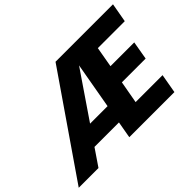

<svg xmlns="http://www.w3.org/2000/svg" viewBox="-171 -990 1278 1278"><g transform="rotate(-45 467.5 -351.0)"><path d="M123.4 -118.2H533.4L556.8 -248.4H219.5ZM955.4 -567.4 979.4 -702.3H438.5L-45.3 0H140.5L532.2 -574.7L430.6 0H855.3L879.2 -135.5H625.6L654 -293.2H877.7L900.1 -422.9H676.4L701.8 -567.4Z"/></g></svg>

Font: Poppins Devanagari Thin
Style: Italic
Weight: 100
Italic angle: -10°
Designer: Ninad Kale (Devanagari), Jonny Pinhorn (Latin)
Foundry: Indian Type Foundry
Version: 4.005